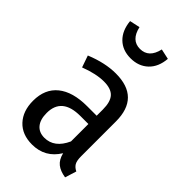

<svg xmlns="http://www.w3.org/2000/svg" viewBox="-240 -871 967 967"><g transform="rotate(45 243.0 -387.5)"><path d="M442 -49 423 12Q384 6 361.5 -12Q339 -30 330 -67Q281 13 188 13Q117 13 76.5 -30.5Q36 -74 36 -147Q36 -231 91 -275.5Q146 -320 248 -320H316V-364Q316 -419 293.5 -443.5Q271 -468 220 -468Q165 -468 92 -440L70 -503Q158 -539 234 -539Q405 -539 405 -368V-120Q405 -88 414 -73Q423 -58 442 -49ZM316 -137V-261H259Q128 -261 128 -152Q128 -105 149 -80Q170 -55 208 -55Q279 -55 316 -137ZM98 -776 153 -788Q170 -712 232 -712Q295 -712 312 -788L367 -776Q362 -714 325.5 -679.5Q289 -645 232 -645Q175 -645 139.5 -679.5Q104 -714 98 -776Z"/></g></svg>

Font: Fira Sans Condensed
Style: Regular
Weight: 400
Width: 3
Designer: bBox Type GmbH & Carrois Corporate GbR & Edenspiekermann AG
Foundry: bBox Type GmbH & Carrois Corporate GbR & Edenspiekermann AG
Version: Version 4.301